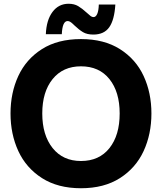

<svg xmlns="http://www.w3.org/2000/svg" viewBox="-20 -986 863 1022"><path d="M36 -382Q36 -492 77.5 -581.5Q119 -671 203 -724.5Q287 -778 411 -778Q534 -778 618.5 -724.5Q703 -671 744.5 -581.5Q786 -492 786 -382Q786 -272 744.5 -182Q703 -92 618.5 -38Q534 16 411 16Q288 16 203.5 -38Q119 -92 77.5 -182Q36 -272 36 -382ZM617 -382Q617 -497 562.5 -565Q508 -633 411 -633Q315 -633 260 -565Q205 -497 205 -382Q205 -267 260 -198Q315 -129 411 -129Q508 -129 562.5 -197.5Q617 -266 617 -382ZM377 -850Q375 -852 367 -859.5Q359 -867 352.5 -870.5Q346 -874 340 -874Q312 -874 309 -804H224Q227 -879 259.5 -922.5Q292 -966 345 -966Q375 -966 396 -953.5Q417 -941 441 -919Q455 -906 462.5 -900.5Q470 -895 478 -895Q490 -895 497.5 -912Q505 -929 506 -962H594Q589 -880 561.5 -841Q534 -802 477 -802Q443 -802 421.5 -815Q400 -828 377 -850Z"/></svg>

Font: Open Sauce One ExtraBold
Style: Regular
Weight: 800
Designer: Alfredo Marco Pradil
Foundry: Creative Sauce Fz LLC
Version: Version 1.477